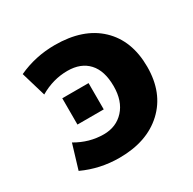

<svg xmlns="http://www.w3.org/2000/svg" viewBox="-125 -659 801 797"><g transform="rotate(-30 275.0 -260.0)"><path d="M148 -197V-323H274V-197ZM91 -144Q154 -107 223 -107Q283 -107 320.5 -148Q358 -189 358 -260Q358 -334 322.5 -372.5Q287 -411 223 -411Q154 -411 91 -374L56 -492Q138 -530 231 -530Q367 -530 443 -458Q519 -386 519 -260Q519 -135 441 -62.5Q363 10 231 10Q138 10 56 -28Z"/></g></svg>

Font: M PLUS 1p ExtraBold
Style: Regular
Weight: 800
Version: Version 1.062